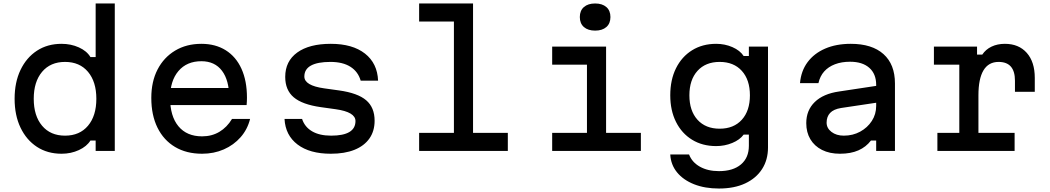

<svg xmlns="http://www.w3.org/2000/svg" viewBox="-20 -868 6040 1104"><path d="M334 16Q253 16 192.5 -23.5Q132 -63 98 -134Q64 -205 64 -300Q64 -395 98 -466Q132 -537 192.5 -576.5Q253 -616 334 -616Q388 -616 433.5 -595.5Q479 -575 500 -540H530V-848H640V0H530V-60H500Q479 -26 433.5 -5Q388 16 334 16ZM354 -88Q438 -88 486 -145Q534 -202 534 -300Q534 -398 486 -455Q438 -512 354 -512Q270 -512 222 -455Q174 -398 174 -300Q174 -202 222 -145Q270 -88 354 -88Z M935 -362H1335L1298 -305Q1298 -406 1256.5 -461Q1215 -516 1138 -516Q1054 -516 1006 -459.5Q958 -403 958 -305Q958 -200 1006 -142Q1054 -84 1142 -84Q1198 -84 1241.5 -110Q1285 -136 1314 -184H1418Q1403 -124 1363.5 -79Q1324 -34 1267 -9Q1210 16 1142 16Q1052 16 986.5 -23Q921 -62 885.5 -134Q850 -206 850 -305Q850 -399 886 -468.5Q922 -538 987 -577Q1052 -616 1138 -616Q1219 -616 1278 -579Q1337 -542 1368.5 -472.5Q1400 -403 1400 -307Q1400 -296 1399.5 -285.5Q1399 -275 1398 -264H935Z M1717 -184Q1732 -138 1774.5 -113Q1817 -88 1884 -88Q1954 -88 1989 -109Q2024 -130 2024 -172Q2024 -198 1995.5 -215Q1967 -232 1910 -240L1824 -252Q1718 -267 1669 -308.5Q1620 -350 1620 -426Q1620 -516 1689 -566Q1758 -616 1882 -616Q2007 -616 2078.5 -560Q2150 -504 2154 -404H2054Q2039 -456 1995 -484Q1951 -512 1880 -512Q1806 -512 1768 -491Q1730 -470 1730 -428Q1730 -402 1758.5 -385Q1787 -368 1844 -360L1930 -348Q2037 -333 2085.5 -291.5Q2134 -250 2134 -174Q2134 -114 2104 -71.5Q2074 -29 2018 -6.5Q1962 16 1882 16Q1761 16 1691 -37Q1621 -90 1616 -184Z M2390 -848H2700V-104H2900V0H2390V-104H2590V-744H2390Z M3155 -600H3465V-104H3665V0H3155V-104H3355V-496H3155ZM3402 -692Q3361 -692 3337.5 -712.5Q3314 -733 3314 -770Q3314 -807 3337.5 -827.5Q3361 -848 3402 -848Q3443 -848 3466.5 -827.5Q3490 -807 3490 -770Q3490 -733 3466.5 -712.5Q3443 -692 3402 -692Z M4396 -20Q4396 51 4362 104Q4328 157 4265 186.5Q4202 216 4114 216Q4033 216 3971 191.5Q3909 167 3873 123Q3837 79 3834 20H3942Q3959 65 4004.5 90.5Q4050 116 4114 116Q4195 116 4240.5 77.5Q4286 39 4286 -30V-94H4256Q4234 -64 4190.5 -46Q4147 -28 4098 -28Q4019 -28 3959.5 -64.5Q3900 -101 3867 -167Q3834 -233 3834 -320Q3834 -409 3867 -475.5Q3900 -542 3959.5 -579Q4019 -616 4098 -616Q4148 -616 4191.5 -597Q4235 -578 4256 -546H4286V-600H4396ZM3944 -320Q3944 -231 3990.5 -179.5Q4037 -128 4118 -128Q4199 -128 4245.5 -179.5Q4292 -231 4292 -320Q4292 -409 4245.5 -460.5Q4199 -512 4118 -512Q4037 -512 3990.5 -460.5Q3944 -409 3944 -320Z M5030 -376V-279L4816 -247Q4773 -240 4753 -218.5Q4733 -197 4733 -163Q4733 -131 4761 -109.5Q4789 -88 4832 -88Q4884 -88 4926 -111Q4968 -134 4993 -172.5Q5018 -211 5018 -259V-380Q5018 -443 4978.5 -478Q4939 -513 4868 -513Q4819 -513 4781 -498.5Q4743 -484 4719 -457Q4695 -430 4686 -390H4580Q4586 -460 4623.5 -510.5Q4661 -561 4724.5 -588.5Q4788 -616 4872 -616Q4994 -616 5060 -557Q5126 -498 5126 -388V0H5018V-60H4988Q4960 -23 4916 -3.5Q4872 16 4810 16Q4750 16 4706.5 -6Q4663 -28 4639.5 -67.5Q4616 -107 4616 -160Q4616 -234 4665 -281.5Q4714 -329 4805 -342Z M5350 -600H5598V-554H5628Q5648 -584 5681.5 -600Q5715 -616 5758 -616Q5838 -616 5884 -564Q5930 -512 5930 -420V-340H5816V-404Q5816 -512 5722 -512Q5664 -512 5635 -463.5Q5606 -415 5606 -320V-104H5814V0H5370V-104H5496V-496H5350Z"/></svg>

Font: Martian Mono SemiExpanded
Style: Regular
Weight: 400
Width: 6
Monospace: yes
Designer: Roman Shamin
Foundry: Evil Martians
Version: Version 1.000